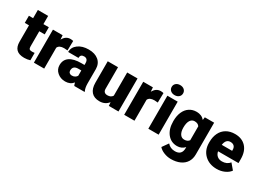

<svg xmlns="http://www.w3.org/2000/svg" viewBox="-27 -1599 3615 2660"><g transform="rotate(30 1780.5 -268.5)"><path d="M237.8 -659.7V-528.3H324.7V-414.1H237.8V-172.4Q237.8 -142.6 248.5 -130.9Q259.3 -119.1 291 -119.1Q315.4 -119.1 332 -122.1V-4.4Q287.6 9.8 239.3 9.8Q154.3 9.8 113.8 -30.3Q73.2 -70.3 73.2 -151.9V-414.1H5.9V-528.3H73.2V-659.7Z M709 -379.4 654.8 -383.3Q577.1 -383.3 555.2 -334.5V0H390.6V-528.3H544.9L550.3 -460.4Q591.8 -538.1 666 -538.1Q692.4 -538.1 711.9 -532.2Z M1036.6 0Q1027.8 -16.1 1021 -47.4Q975.6 9.8 894 9.8Q819.3 9.8 767.1 -35.4Q714.8 -80.6 714.8 -148.9Q714.8 -234.9 778.3 -278.8Q841.8 -322.8 962.9 -322.8H1013.7V-350.6Q1013.7 -423.3 950.7 -423.3Q892.1 -423.3 892.1 -365.7H727.5Q727.5 -442.4 792.7 -490.2Q857.9 -538.1 959 -538.1Q1060.1 -538.1 1118.7 -488.8Q1177.2 -439.5 1178.7 -353.5V-119.6Q1179.7 -46.9 1201.2 -8.3V0ZM933.6 -107.4Q964.4 -107.4 984.6 -120.6Q1004.9 -133.8 1013.7 -150.4V-234.9H965.8Q879.9 -234.9 879.9 -157.7Q879.9 -135.3 895 -121.3Q910.2 -107.4 933.6 -107.4Z M1584.5 -57.1Q1532.2 9.8 1443.4 9.8Q1356.4 9.8 1311.8 -40.8Q1267.1 -91.3 1267.1 -186V-528.3H1431.6V-185.1Q1431.6 -117.2 1497.6 -117.2Q1554.2 -117.2 1578.1 -157.7V-528.3H1743.7V0H1589.4Z M2153.3 -379.4 2099.1 -383.3Q2021.5 -383.3 1999.5 -334.5V0H1835V-528.3H1989.3L1994.6 -460.4Q2036.1 -538.1 2110.4 -538.1Q2136.7 -538.1 2156.2 -532.2Z M2386.2 0H2221.2V-528.3H2386.2ZM2211.4 -664.6Q2211.4 -699.7 2236.8 -722.2Q2262.2 -744.6 2302.7 -744.6Q2343.3 -744.6 2368.7 -722.2Q2394 -699.7 2394 -664.6Q2394 -629.4 2368.7 -606.9Q2343.3 -584.5 2302.7 -584.5Q2262.2 -584.5 2236.8 -606.9Q2211.4 -629.4 2211.4 -664.6Z M2468.3 -268.1Q2468.3 -348.1 2494.6 -409.7Q2521 -471.2 2570.3 -504.6Q2619.6 -538.1 2685.1 -538.1Q2767.6 -538.1 2814 -482.4L2819.8 -528.3H2969.2V-20Q2969.2 49.8 2936.8 101.3Q2904.3 152.8 2842.8 180.4Q2781.2 208 2700.2 208Q2642.1 208 2587.6 186Q2533.2 164.1 2504.4 128.9L2573.2 32.2Q2619.1 86.4 2694.3 86.4Q2803.7 86.4 2803.7 -25.9V-42.5Q2756.3 9.8 2684.1 9.8Q2587.4 9.8 2527.8 -64.2Q2468.3 -138.2 2468.3 -262.2ZM2633.3 -257.8Q2633.3 -192.9 2657.7 -155Q2682.1 -117.2 2726.1 -117.2Q2779.3 -117.2 2803.7 -152.8V-375Q2779.8 -411.1 2727.1 -411.1Q2683.1 -411.1 2658.2 -371.8Q2633.3 -332.5 2633.3 -257.8Z M3318.4 9.8Q3196.8 9.8 3121.6 -62.7Q3046.4 -135.3 3046.4 -251.5V-265.1Q3046.4 -346.2 3076.4 -408.2Q3106.4 -470.2 3164.1 -504.2Q3221.7 -538.1 3300.8 -538.1Q3412.1 -538.1 3476.6 -469Q3541 -399.9 3541 -276.4V-212.4H3213.9Q3222.7 -168 3252.4 -142.6Q3282.2 -117.2 3329.6 -117.2Q3407.7 -117.2 3451.7 -171.9L3526.9 -83Q3496.1 -40.5 3439.7 -15.4Q3383.3 9.8 3318.4 9.8ZM3299.8 -411.1Q3227.5 -411.1 3213.9 -315.4H3379.9V-328.1Q3380.9 -367.7 3359.9 -389.4Q3338.9 -411.1 3299.8 -411.1Z"/></g></svg>

Font: Vazir Black UI
Style: Black-UI
Weight: 900
Designer: Saber Rastikerdar
Foundry: Saber Rastikerdar
Version: Version 30.1.0